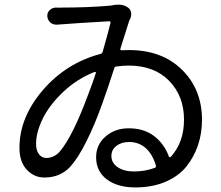

<svg xmlns="http://www.w3.org/2000/svg" viewBox="-20 -777 960 834"><path d="M561.5 -32.2Q610.4 -32.2 652.3 -47.9Q659.2 -50.8 657.2 -57.6Q642.6 -107.4 612.8 -133.8Q583 -160.2 541 -160.2Q507.8 -160.2 485.8 -143.6Q463.9 -127 463.9 -99.6Q463.9 -69.3 491.2 -50.8Q518.6 -32.2 561.5 -32.2ZM363.3 -367.2Q381.8 -415 396.5 -460Q397.5 -461.9 395.5 -463.4Q393.6 -464.8 391.6 -464.8Q316.4 -435.5 256.3 -379.4Q196.3 -323.2 166.5 -263.2Q136.7 -203.1 136.7 -152.3Q136.7 -123 149.4 -106.9Q162.1 -90.8 180.7 -90.8Q213.9 -90.8 239.3 -118.2Q295.9 -184.6 363.3 -367.2ZM537.1 -673.8 502.9 -565.4Q502 -562.5 503.4 -560.5Q504.9 -558.6 507.8 -558.6Q527.3 -559.6 540 -559.6Q683.6 -559.6 770.5 -474.1Q857.4 -388.7 857.4 -256.8Q857.4 -198.2 840.3 -147Q823.2 -95.7 789.6 -53.7Q755.9 -11.7 698.7 12.7Q641.6 37.1 567.4 37.1Q490.2 37.1 443.8 2Q397.5 -33.2 397.5 -93.8Q397.5 -148.4 438.5 -184.1Q479.5 -219.7 539.1 -219.7Q605.5 -219.7 649.4 -186Q693.4 -152.3 713.9 -96.7Q714.8 -94.7 717.3 -94.2Q719.7 -93.8 721.7 -95.7Q779.3 -158.2 779.3 -257.8Q779.3 -359.4 714.8 -425.8Q650.4 -492.2 538.1 -492.2Q517.6 -492.2 486.3 -488.3Q478.5 -488.3 476.6 -481.4Q448.2 -392.6 422.9 -323.2Q391.6 -235.4 355.5 -163.1Q319.3 -90.8 286.1 -53.7Q242.2 -5.9 172.9 -5.9Q127.9 -5.9 96.2 -40Q64.5 -74.2 64.5 -134.8Q64.5 -266.6 165.5 -384.8Q266.6 -502.9 417 -543Q423.8 -544.9 425.8 -551.8Q449.2 -632.8 460 -677.7Q460.9 -680.7 459 -682.6Q457 -684.6 454.1 -684.6Q315.4 -676.8 227.5 -669.9Q226.6 -669.9 224.6 -669.9Q210 -669.9 199.2 -678.7Q186.5 -690.4 185.5 -706.1Q184.6 -722.7 196.3 -733.4Q208 -744.1 223.6 -744.1Q237.3 -743.2 248 -744.1Q358.4 -744.1 453.1 -752Q465.8 -752.9 478.5 -755.9Q487.3 -756.8 496.1 -756.8Q518.6 -756.8 536.1 -744.1Q546.9 -736.3 549.3 -722.7Q551.8 -709 545.9 -696.3Q540 -684.6 537.1 -673.8Z"/></svg>

Font: Gen Jyuu Gothic P Regular
Style: Regular
Weight: 400
Designer: [Source Han Sans]
Ryoko NISHIZUKA  (kana & ideographs); Paul D. Hunt (Latin, Greek & Cyrillic); Wenlong ZHANG  (bopomofo
Version: Version 1.002.20150607